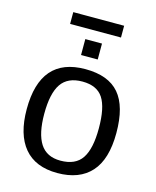

<svg xmlns="http://www.w3.org/2000/svg" viewBox="-120 -885 796 977"><g transform="rotate(15 278.0 -396.0)"><path d="M514.2 -264.6C514.2 -358.1 495.1 -427 457 -471.4C418.9 -515.9 359.5 -538.1 278.8 -538.1C120.9 -538.1 42 -446.9 42 -264.6C42 -175.8 61.7 -107.8 101.1 -60.8C140.5 -13.8 198.7 9.8 275.9 9.8C353.4 9.8 412.4 -12.9 453.1 -58.1C493.8 -103.4 514.2 -172.2 514.2 -264.6ZM421.9 -264.6C421.9 -192.7 410.6 -139.8 387.9 -106C365.3 -72.1 327.6 -55.2 274.9 -55.2C226.4 -55.2 190.8 -72.7 168.2 -107.7C145.6 -142.7 134.3 -195 134.3 -264.6C134.3 -336.3 145.8 -388.9 168.7 -422.6C191.7 -456.3 228.8 -473.1 280.3 -473.1C331.4 -473.1 367.8 -456.6 389.4 -423.6C411.1 -390.5 421.9 -337.6 421.9 -264.6ZM237.8 -601.6H325.7V-685.5H237.8ZM411.1 -740.2V-802.2H143.1V-740.2Z"/></g></svg>

Font: Arimo
Style: Regular
Weight: 400
Designer: Steve Matteson
Foundry: Monotype Imaging Inc.
Version: Version 1.32